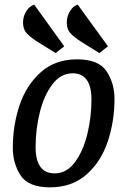

<svg xmlns="http://www.w3.org/2000/svg" viewBox="-20 -785 546 825"><path d="M472 -360Q472 -264 443 -177Q414 -90 351.5 -35Q289 20 195 20Q102 20 68.5 -31.5Q35 -83 35 -150Q35 -246 64 -332.5Q93 -419 155 -474.5Q217 -530 311 -530Q404 -530 438 -478.5Q472 -427 472 -360ZM133 -153Q133 -40 215 -40Q266 -40 301.5 -87.5Q337 -135 355 -208Q373 -281 373 -357Q373 -470 292 -470Q241 -470 205 -422.5Q169 -375 151 -302Q133 -229 133 -153ZM219 -557 140 -606Q108 -627 93.5 -643.5Q79 -660 79 -688Q79 -715 93 -737Q107 -759 127 -765L256 -586ZM407 -557 328 -606Q296 -627 281.5 -643.5Q267 -660 267 -688Q267 -715 280.5 -737Q294 -759 314 -765L444 -586Z"/></svg>

Font: Sansita Light Italic
Style: Regular
Weight: 300
Italic angle: -11°
Designer: Pablo Cosgaya
Foundry: Omnibus-Type
Version: Version 1.006